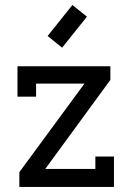

<svg xmlns="http://www.w3.org/2000/svg" viewBox="-20 -736 518 756"><path d="M167.5 -594.2 265.1 -716.3 322.3 -670.4 224.6 -548.3ZM122.1 -355.5H48.8V-475.1H414.6V-421.4L158.2 -70.8H355.5V-119.6H428.7V0H56.2V-58.1L312.5 -406.7H122.1Z"/></svg>

Font: Eligible
Style: Regular
Weight: 500
Version: Version 1.1